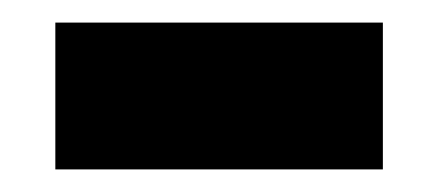

<svg xmlns="http://www.w3.org/2000/svg" viewBox="-20 -351 388 170"><path d="M29 -201V-331H319V-201Z"/></svg>

Font: Bricolage Grotesque 48pt Condensed ExtraBold
Style: Bold
Weight: 700
Version: Version 1.000;gftools[0.9.30]